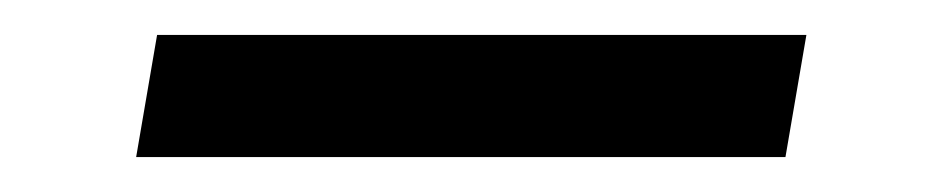

<svg xmlns="http://www.w3.org/2000/svg" viewBox="-20 -395 540 110"><path d="M58 -305 70 -375H442L430 -305Z"/></svg>

Font: Iosevka SS04
Style: Italic
Weight: 400
Italic angle: -9°
Monospace: yes
Designer: Belleve Invis
Foundry: Belleve Invis
Version: Version 19.0.0; ttfautohint (v1.8.4)